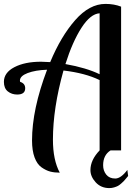

<svg xmlns="http://www.w3.org/2000/svg" viewBox="-63 -770 686 983"><path d="M-43 -351Q-43 -398 10.5 -426Q64 -454 147 -454Q162 -454 194 -452Q249 -584 322 -667Q395 -750 477 -750Q521 -750 557 -736V0H503Q465 24 465 76Q465 104 481 124Q497 144 527 144Q556 144 589 100L593 131Q591 133 583 143Q575 153 570.5 157.5Q566 162 557 170Q548 178 540.5 182Q533 186 521 189.5Q509 193 497 193Q454 193 427 163.5Q400 134 400 101Q400 49 447 0V-360Q373 -396 262 -409Q208 -216 208 -55Q208 49 243 114Q216 114 194.5 108.5Q173 103 150 87Q127 71 114 36Q101 1 101 -51Q101 -210 178 -413Q118 -411 78.5 -396Q39 -381 39 -357Q39 -353 40 -351Q66 -343 66 -318Q66 -286 25 -286Q-3 -286 -23 -302Q-43 -318 -43 -351ZM272 -442Q379 -423 447 -390V-702Q400 -699 354 -627.5Q308 -556 272 -442Z"/></svg>

Font: Lobster Two
Style: Regular
Weight: 400
Designer: Pablo Impallari
Foundry: Pablo Impallari. www.impallari.com
Version: Version 1.006